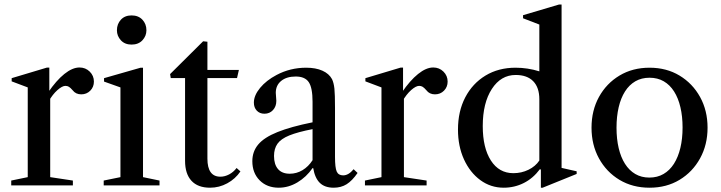

<svg xmlns="http://www.w3.org/2000/svg" viewBox="-20 -842 3276 872"><path d="M31 0V-22L106 -37.5V-445L33 -472.5V-487L193 -535H204V-427L208 -422V-37.5L311 -22V0ZM200.5 -381 198.5 -422Q235.5 -476.5 272.2 -506Q309 -535.5 341 -535.5Q368.5 -535.5 387.5 -516.8Q406.5 -498 406.5 -471.5Q406.5 -447 390 -430.2Q373.5 -413.5 349 -413.5Q324 -413.5 310 -432Q300 -443.5 293 -447.8Q286 -452 277 -452Q262.5 -452 240.8 -432.8Q219 -413.5 200.5 -381Z M451 0V-22L527 -37.5V-445L452.5 -471.5V-487L618.5 -534.5H629.5V-37.5L704.5 -22V0ZM577.5 -639.5Q547 -639.5 529 -659Q511 -678.5 511 -704.5Q511 -733 529 -752.5Q547 -772 577.5 -772Q608.5 -772 626.8 -752.5Q645 -733 645 -704.5Q645 -678.5 626.8 -659Q608.5 -639.5 577.5 -639.5Z M934 10.5Q878.5 10.5 849.5 -21Q820.5 -52.5 820.5 -111.5V-487.5H755.5L752.5 -505.5L902.5 -654.5L922 -652.5V-524.5H1065L1056.5 -487.5H922V-121.5Q922 -39.5 981 -39.5Q1001 -39.5 1020.8 -50Q1040.5 -60.5 1054.5 -79L1072 -63.5Q1049 -29.5 1012.2 -9.5Q975.5 10.5 934 10.5Z M1246 10.5Q1192.5 10.5 1159.2 -23Q1126 -56.5 1126 -110Q1126 -154 1153 -186Q1180 -218 1240.2 -242.2Q1300.5 -266.5 1399.5 -286.5V-380Q1399.5 -443.5 1382.2 -469Q1365 -494.5 1323 -494.5Q1281.5 -494.5 1257 -474.5Q1232.5 -454.5 1232.5 -420.5Q1232.5 -411 1233.8 -401.8Q1235 -392.5 1235 -384Q1235 -358.5 1219.8 -342Q1204.5 -325.5 1181 -325.5Q1159.5 -325.5 1146.2 -339.5Q1133 -353.5 1133 -376Q1133 -408.5 1161.2 -442.8Q1189.5 -477 1236 -501.5Q1298 -534.5 1370.5 -534.5Q1414 -534.5 1444.2 -521Q1474.5 -507.5 1488 -482.5Q1496 -465.5 1498.8 -439.5Q1501.5 -413.5 1501.5 -352.5V-129Q1501.5 -80.5 1509.2 -63Q1517 -45.5 1538.5 -45.5Q1563 -45.5 1586 -73.5L1604 -56.5Q1579.5 -21 1554.2 -5.2Q1529 10.5 1495.5 10.5Q1455 10.5 1432.5 -11.5Q1410 -33.5 1402.5 -78.5H1399.5Q1371 -37.5 1330.5 -13.5Q1290 10.5 1246 10.5ZM1296 -53Q1327 -53 1354 -69.2Q1381 -85.5 1399.5 -114.5V-255.5Q1332.5 -242.5 1294.2 -227Q1256 -211.5 1240.2 -189.2Q1224.5 -167 1224.5 -133.5Q1224.5 -95 1242.8 -74Q1261 -53 1296 -53Z M1637.5 0V-22L1712.5 -37.5V-445L1639.5 -472.5V-487L1799.5 -535H1810.5V-427L1814.5 -422V-37.5L1917.5 -22V0ZM1807 -381 1805 -422Q1842 -476.5 1878.8 -506Q1915.5 -535.5 1947.5 -535.5Q1975 -535.5 1994 -516.8Q2013 -498 2013 -471.5Q2013 -447 1996.5 -430.2Q1980 -413.5 1955.5 -413.5Q1930.5 -413.5 1916.5 -432Q1906.5 -443.5 1899.5 -447.8Q1892.5 -452 1883.5 -452Q1869 -452 1847.2 -432.8Q1825.5 -413.5 1807 -381Z M2267.5 10.5Q2208.5 10.5 2161.5 -24Q2114.5 -58.5 2087.2 -118.2Q2060 -178 2060 -253.5Q2060 -336.5 2093 -399.8Q2126 -463 2185 -498.8Q2244 -534.5 2321.5 -534.5Q2376.5 -534.5 2429.5 -518V-730.5L2355.5 -759V-773L2519 -821.5H2530.5V-79.5L2599 -64V-52L2444.5 10.5H2436.5V-72L2432 -73.5Q2401 -32 2358.8 -10.8Q2316.5 10.5 2267.5 10.5ZM2311.5 -55.5Q2348.5 -55.5 2380.2 -71Q2412 -86.5 2429.5 -113V-391Q2429.5 -444.5 2401.8 -473Q2374 -501.5 2322 -501.5Q2255 -501.5 2213.8 -438Q2172.5 -374.5 2172.5 -269.5Q2172.5 -170.5 2209.5 -113Q2246.5 -55.5 2311.5 -55.5Z M2930 10.5Q2853 10.5 2793.5 -25.2Q2734 -61 2700.2 -122.8Q2666.5 -184.5 2666.5 -262Q2666.5 -340 2700.2 -401.5Q2734 -463 2793.5 -498.8Q2853 -534.5 2930 -534.5Q3007 -534.5 3066.2 -498.8Q3125.5 -463 3159.5 -401.5Q3193.5 -340 3193.5 -262Q3193.5 -184.5 3159.5 -122.8Q3125.5 -61 3066.2 -25.2Q3007 10.5 2930 10.5ZM2929 -35.5Q2965.5 -35.5 2993.5 -51.8Q3021.5 -68 3040.8 -98.2Q3060 -128.5 3070 -170.2Q3080 -212 3080 -263Q3080 -313.5 3070.2 -355Q3060.5 -396.5 3041.5 -426.5Q3022.5 -456.5 2994.5 -472.8Q2966.5 -489 2930 -489Q2893.5 -489 2865.5 -472.8Q2837.5 -456.5 2818.5 -426.5Q2799.5 -396.5 2789.8 -354.8Q2780 -313 2780 -262Q2780 -211 2789.8 -169.5Q2799.5 -128 2818.5 -98Q2837.5 -68 2865.2 -51.8Q2893 -35.5 2929 -35.5Z"/></svg>

Font: Libre Caslon Text
Style: Regular
Weight: 400
Designer: Pablo Impallari, Rodrigo Fuenzalida, Katja Schimmel
Foundry: Pablo Impallari, Rodrigo Fuenzalida
Version: Version 2.000